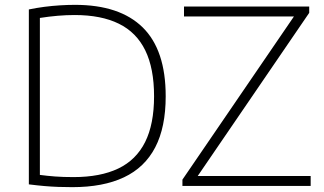

<svg xmlns="http://www.w3.org/2000/svg" viewBox="-20 -767 1335 792"><path d="M278.5 5Q248.5 5 220.8 4Q193 3 163.8 0.5Q134.5 -2 99 -6.5V-728Q130 -734.5 162.8 -738.8Q195.5 -743 227.8 -745Q260 -747 289.5 -747Q474 -747 568.8 -653.8Q663.5 -560.5 663.5 -370Q663.5 -242 620.2 -159Q577 -76 491.2 -35.5Q405.5 5 278.5 5ZM283.5 -36.5Q394 -36.5 467.8 -71.8Q541.5 -107 578.5 -180.8Q615.5 -254.5 615.5 -370Q615.5 -485 579.2 -559.2Q543 -633.5 470.2 -669.2Q397.5 -705 288 -705Q254 -705 218.5 -702Q183 -699 144.5 -693V-45.5Q174.5 -41.5 207.2 -39Q240 -36.5 283.5 -36.5ZM732.5 0V-26L1202 -713L1208 -699H739V-740H1255.5V-714L786 -27L780 -41H1261.5V0Z"/></svg>

Font: Encode Sans SC SemiExpanded ExtraLight
Style: Regular
Weight: 250
Width: 6
Designer: Multiple Designers
Foundry: Impallari Type
Version: Version 3.002